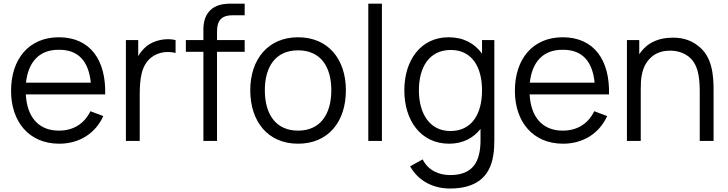

<svg xmlns="http://www.w3.org/2000/svg" viewBox="-20 -786 4063 1071"><path d="M124 -259.4H566.7C571.9 -447.9 485.4 -578.1 308.3 -578.1C141.7 -578.1 41.7 -457.3 41.7 -279.2C41.7 -107.3 141.7 15.6 310.4 15.6C419.8 15.6 511.5 -39.6 556.2 -138.5L484.4 -165.6C449 -93.8 387.5 -57.3 308.3 -57.3C192.7 -57.3 130.2 -136.5 124 -259.4ZM308.3 -508.3C420.8 -509.4 475 -439.6 486.5 -325H125C136.5 -434.4 194.8 -509.4 308.3 -508.3Z M794.8 -526C776 -509.4 761.5 -491.7 751 -472.9V-562.5H682.3V0H759.4V-253.1C759.4 -343.8 766.7 -419.8 824 -465.6C865.6 -497.9 917.7 -501 959.4 -490.6V-562.5C909.4 -575 838.5 -563.5 794.8 -526Z M1278.1 -701H1344.8V-765.6H1272.9C1229.2 -765.6 1183.3 -761.5 1149 -725C1117.7 -690.6 1113.5 -647.9 1114.6 -604.2V-562.5H1016.7V-496.9H1114.6V0H1190.6V-496.9H1344.8V-562.5H1190.6V-612.5C1190.6 -674 1218.8 -701 1278.1 -701Z M1642.7 15.6C1809.4 15.6 1909.4 -105.2 1909.4 -282.3C1909.4 -456.3 1810.4 -578.1 1642.7 -578.1C1478.1 -578.1 1376 -458.3 1376 -282.3C1376 -107.3 1475 15.6 1642.7 15.6ZM1828.1 -282.3C1828.1 -149 1766.7 -57.3 1642.7 -57.3C1520.8 -57.3 1457.3 -145.8 1457.3 -282.3C1457.3 -413.5 1516.7 -505.2 1642.7 -505.2C1765.6 -505.2 1828.1 -417.7 1828.1 -282.3Z M2034.4 0V-765.6H2110.4V0Z M2668.8 -562.5V-486.5C2628.1 -543.8 2565.6 -578.1 2482.3 -578.1C2327.1 -578.1 2235.4 -450 2235.4 -282.3C2235.4 -113.5 2327.1 15.6 2485.4 15.6C2561.5 15.6 2619.8 -15.6 2660.4 -66.7V-8.3C2661.5 122.9 2612.5 190.6 2490.6 190.6C2430.2 190.6 2368.8 165.6 2337.5 103.1L2267.7 141.7C2316.7 229.2 2404.2 265.6 2489.6 265.6C2628.1 265.6 2711.5 207.3 2731.2 82.3C2736.5 53.1 2737.5 24 2737.5 -8.3V-562.5ZM2492.7 -55.2C2375 -55.2 2316.7 -154.2 2316.7 -282.3C2316.7 -409.4 2372.9 -507.3 2494.8 -507.3C2611.5 -507.3 2668.8 -413.5 2668.8 -282.3C2668.8 -151 2612.5 -55.2 2492.7 -55.2Z M2934.4 -259.4H3377.1C3382.3 -447.9 3295.8 -578.1 3118.8 -578.1C2952.1 -578.1 2852.1 -457.3 2852.1 -279.2C2852.1 -107.3 2952.1 15.6 3120.8 15.6C3230.2 15.6 3321.9 -39.6 3366.7 -138.5L3294.8 -165.6C3259.4 -93.8 3197.9 -57.3 3118.8 -57.3C3003.1 -57.3 2940.6 -136.5 2934.4 -259.4ZM3118.8 -508.3C3231.3 -509.4 3285.4 -439.6 3296.9 -325H2935.4C2946.9 -434.4 3005.2 -509.4 3118.8 -508.3Z M3872.9 -531.2C3826 -568.8 3768.8 -579.2 3713.5 -575C3663.5 -572.9 3610.4 -555.2 3572.9 -516.7C3562.5 -506.3 3553.1 -494.8 3545.8 -483.3V-562.5H3477.1V0H3554.2V-289.6C3554.2 -318.8 3555.2 -345.8 3560.4 -369.8C3567.7 -408.3 3585.4 -442.7 3612.5 -466.7C3637.5 -489.6 3671.9 -502.1 3708.3 -503.1C3750 -505.2 3787.5 -494.8 3817.7 -472.9C3874 -431.3 3883.3 -358.3 3883.3 -270.8V0H3960.4V-272.9C3961.5 -372.9 3951 -472.9 3872.9 -531.2Z"/></svg>

Font: Manrope3
Style: Regular
Weight: 400
Width: 4
Designer: Mikhail Sharanda
Foundry: Mikhail Sharanda
Version: Version 3.000;PS 003.000;hotconv 1.0.88;makeotf.lib2.5.64775